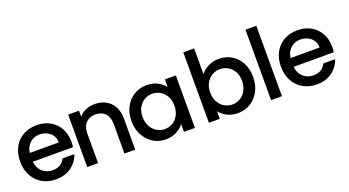

<svg xmlns="http://www.w3.org/2000/svg" viewBox="-53 -1313 3440 1895"><g transform="rotate(-20 1667.0 -365.5)"><path d="M555 -233H134Q139 -167 183 -127Q227 -87 291 -87Q383 -87 421 -164H544Q519 -88 453.5 -39.5Q388 9 291 9Q212 9 149.5 -26.5Q87 -62 51.5 -126.5Q16 -191 16 -276Q16 -361 50.5 -425.5Q85 -490 147.5 -525Q210 -560 291 -560Q369 -560 430 -526Q491 -492 525 -430.5Q559 -369 559 -289Q559 -258 555 -233ZM440 -325Q439 -388 395 -426Q351 -464 286 -464Q227 -464 185 -426.5Q143 -389 135 -325Z M1124 -325V0H1011V-308Q1011 -382 974 -421.5Q937 -461 873 -461Q809 -461 771.5 -421.5Q734 -382 734 -308V0H620V-551H734V-488Q762 -522 805.5 -541Q849 -560 898 -560Q963 -560 1014.5 -533Q1066 -506 1095 -453Q1124 -400 1124 -325Z M1445 -560Q1510 -560 1558.5 -534.5Q1607 -509 1636 -471V-551H1751V0H1636V-82Q1607 -43 1557 -17Q1507 9 1443 9Q1372 9 1313 -27.5Q1254 -64 1219.5 -129.5Q1185 -195 1185 -278Q1185 -361 1219.5 -425Q1254 -489 1313.5 -524.5Q1373 -560 1445 -560ZM1469 -461Q1425 -461 1387 -439.5Q1349 -418 1325.5 -376.5Q1302 -335 1302 -278Q1302 -221 1325.5 -178Q1349 -135 1387.5 -112.5Q1426 -90 1469 -90Q1513 -90 1551 -112Q1589 -134 1612.5 -176.5Q1636 -219 1636 -276Q1636 -333 1612.5 -375Q1589 -417 1551 -439Q1513 -461 1469 -461Z M2204 -560Q2277 -560 2336 -525Q2395 -490 2429 -425.5Q2463 -361 2463 -278Q2463 -195 2429 -129.5Q2395 -64 2335.5 -27.5Q2276 9 2204 9Q2140 9 2090.5 -16Q2041 -41 2012 -80V0H1898V-740H2012V-469Q2041 -509 2091.5 -534.5Q2142 -560 2204 -560ZM2179 -461Q2136 -461 2097.5 -439Q2059 -417 2035.5 -375Q2012 -333 2012 -276Q2012 -219 2035.5 -176.5Q2059 -134 2097.5 -112Q2136 -90 2179 -90Q2223 -90 2261.5 -112.5Q2300 -135 2323.5 -178Q2347 -221 2347 -278Q2347 -335 2323.5 -376.5Q2300 -418 2261.5 -439.5Q2223 -461 2179 -461Z M2665 -740V0H2551V-740Z M3294 -233H2873Q2878 -167 2922 -127Q2966 -87 3030 -87Q3122 -87 3160 -164H3283Q3258 -88 3192.5 -39.5Q3127 9 3030 9Q2951 9 2888.5 -26.5Q2826 -62 2790.5 -126.5Q2755 -191 2755 -276Q2755 -361 2789.5 -425.5Q2824 -490 2886.5 -525Q2949 -560 3030 -560Q3108 -560 3169 -526Q3230 -492 3264 -430.5Q3298 -369 3298 -289Q3298 -258 3294 -233ZM3179 -325Q3178 -388 3134 -426Q3090 -464 3025 -464Q2966 -464 2924 -426.5Q2882 -389 2874 -325Z"/></g></svg>

Font: Poppins Medium A&M
Style: Regular
Weight: 500
Designer: Ninad Kale (Devanagari), Jonny Pinhorn (Latin)
Foundry: Indian Type Foundry
Version: 4.004